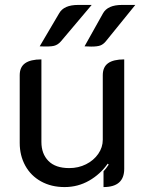

<svg xmlns="http://www.w3.org/2000/svg" viewBox="-20 -750 594 779"><path d="M484 -65Q484 9 400 9V-55Q409 -64 421 -82L417 -86Q387 -43 341.5 -17Q296 9 242 9Q188 9 146.5 -14Q105 -37 82.5 -78Q60 -119 60 -170V-445Q60 -478 82 -493.5Q104 -509 148 -509V-174Q148 -126 176.5 -97Q205 -68 261 -68Q298 -68 329 -83.5Q360 -99 378.5 -125.5Q397 -152 397 -183V-445Q397 -478 418.5 -493.5Q440 -509 484 -509ZM220 -696Q239 -730 297 -730H352L227 -582Q215 -568 199 -564Q183 -560 141 -562ZM398 -696Q417 -730 475 -730H529L409 -582Q399 -570 387 -565.5Q375 -561 350 -561L323 -562Z"/></svg>

Font: K2D
Style: Regular
Weight: 400
Version: Version 1.000; ttfautohint (v1.6)